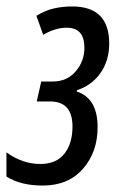

<svg xmlns="http://www.w3.org/2000/svg" viewBox="-42 -566 378 596"><path d="M91 10Q170 10 215.5 -42Q261 -94 261 -171Q261 -261 196 -282L197 -286Q243 -301 270 -339.5Q297 -378 297 -431Q297 -546 182 -546Q153 -546 126 -540Q99 -534 71 -517L92 -458Q130 -480 165 -480Q220 -480 220 -418Q220 -376 193 -344.5Q166 -313 122 -313H86L72 -251H114Q183 -251 183 -173Q183 -121 158 -89Q133 -57 83 -57Q28 -57 -22 -93V-18Q22 10 91 10Z"/></svg>

Font: Noto Sans UI Condensed
Style: Italic
Weight: 400
Width: 3
Italic angle: -12°
Designer: Monotype Design Team
Foundry: Monotype Imaging Inc.
Version: Version 1.901